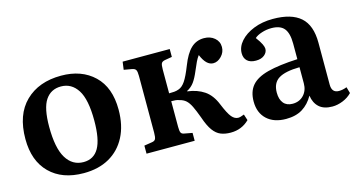

<svg xmlns="http://www.w3.org/2000/svg" viewBox="-64 -774 1925 1036"><g transform="rotate(-15 899.0 -256.0)"><path d="M299 14Q179 14 110 -54.5Q41 -123 41 -245Q41 -381 115.5 -453.5Q190 -526 315 -526Q429 -526 498.5 -459.5Q568 -393 568 -269Q568 -181 535 -117.5Q502 -54 442 -20Q382 14 299 14ZM313 -44Q370 -44 398 -92.5Q426 -141 426 -246Q426 -364 392 -417Q358 -470 299 -470Q243 -470 212.5 -425Q182 -380 182 -276Q182 -157 216.5 -100.5Q251 -44 313 -44Z M1121 8Q1090 8 1066 -1.5Q1042 -11 1023 -37Q1004 -63 987 -113Q972 -154 960 -178.5Q948 -203 934 -215.5Q920 -228 899 -233Q889 -237 878 -238Q867 -239 854 -239V-95Q854 -72 858.5 -63Q863 -54 878 -52L921 -44V0H652V-45L696 -52Q711 -54 716 -63.5Q721 -73 721 -99V-416Q721 -440 716 -449Q711 -458 696 -461L650 -469L656 -513H919V-469L878 -462Q863 -459 858.5 -450Q854 -441 854 -416V-283Q870 -283 883 -284Q896 -285 909 -290Q929 -297 946 -322Q963 -347 985 -403Q1009 -465 1039 -493.5Q1069 -522 1112 -522Q1147 -522 1170.5 -502Q1194 -482 1194 -451Q1194 -422 1173 -400Q1152 -378 1127 -378Q1088 -378 1062 -441Q1052 -428 1043 -409.5Q1034 -391 1022 -362Q1007 -326 991.5 -304.5Q976 -283 951 -270V-268Q1006 -261 1044.5 -235Q1083 -209 1105 -154Q1128 -98 1144.5 -78.5Q1161 -59 1181 -59Q1192 -59 1214 -68L1225 -34Q1183 8 1121 8Z M1429 14Q1361 14 1322 -22.5Q1283 -59 1283 -122Q1283 -177 1311.5 -210.5Q1340 -244 1403 -260.5Q1466 -277 1570 -282V-369Q1570 -427 1548.5 -453.5Q1527 -480 1477 -480Q1450 -480 1423.5 -471.5Q1397 -463 1383 -450Q1403 -423 1410.5 -407Q1418 -391 1418 -381Q1418 -361 1400.5 -346.5Q1383 -332 1353 -332Q1321 -332 1304.5 -347.5Q1288 -363 1288 -390Q1288 -426 1315.5 -457Q1343 -488 1390.5 -507Q1438 -526 1498 -526Q1601 -526 1652 -481Q1703 -436 1703 -338V-104Q1703 -58 1743 -58Q1764 -58 1787 -67L1797 -32Q1776 -10 1746 2Q1716 14 1688 14Q1640 14 1614 -9.5Q1588 -33 1582 -75Q1558 -32 1521 -9Q1484 14 1429 14ZM1484 -56Q1522 -56 1546 -81.5Q1570 -107 1570 -147V-237Q1490 -236 1453 -213Q1416 -190 1416 -136Q1416 -98 1433.5 -77Q1451 -56 1484 -56Z"/></g></svg>

Font: Literata 36pt SemiBold
Style: Regular
Weight: 600
Designer: Latin by Veronika Burian and Jose Scaglione. Greek by Irene Vlachou. Cyrillic by Vera Evstafieva.
Foundry: TypeTogether
Version: Version 3.002